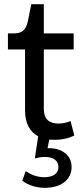

<svg xmlns="http://www.w3.org/2000/svg" viewBox="-20 -660 394 920"><path d="M18 -423H100V-130C100 -69 123 -28 163 -7L147 99C162 95 177 92 195 92C236 92 260 110 260 140C260 172 234 189 193 189C158 189 130 178 103 160L87 206C114 227 153 240 195 240C273 240 323 201 323 140C323 80 272 48 208 50L216 9L240 10C279 10 311 2 336 -11L318 -80C300 -72 279 -68 260 -68C215 -68 190 -90 190 -138V-423H333V-500H190V-640H130L113 -556C103 -515 86 -500 45 -500H18Z"/></svg>

Font: Gully
Style: Regular
Weight: 400
Designer: jaikishan Patel
Foundry: MagicType
Version: Version 1.000;Glyphs 3.2 (3242)